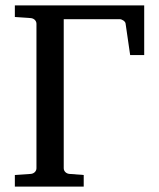

<svg xmlns="http://www.w3.org/2000/svg" viewBox="-20 -691 589 711"><path d="M462 -487H514V-671H35V-628L94 -624C106 -623 115 -614 115 -603V-68C115 -57 106 -48 94 -47L35 -43V0H290V-43L237 -47C225 -48 216 -57 216 -68V-620H423C432 -620 444 -612 445 -604Z"/></svg>

Font: Veleka
Style: Regular
Weight: 400
Designer: Stefan Peev, Context Ltd, 2016; SIL International, 1997-2014.
Foundry: Stefan Peev, Context Ltd, 2016
Version: Version 1.000